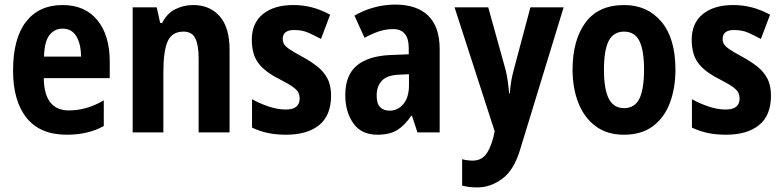

<svg xmlns="http://www.w3.org/2000/svg" viewBox="-20 -578 3413 838"><path d="M253 -556Q351 -556 405 -490Q459 -424 459 -309V-237H171Q173 -96 281 -96Q358 -96 433 -140V-28Q365 10 272 10Q155 10 96 -63.5Q37 -137 37 -270Q37 -410 93.5 -483Q150 -556 253 -556ZM253 -453Q218 -453 196 -425Q174 -397 172 -331H334Q333 -387 313 -420Q293 -453 253 -453Z M823 -556Q896 -556 939 -507Q982 -458 982 -360V0H847V-323Q847 -381 832.5 -410.5Q818 -440 781 -440Q731 -440 712 -398Q693 -356 693 -262V0H559V-546H664L679 -478H688Q709 -520 745.5 -538Q782 -556 823 -556Z M1425 -161Q1425 -74 1373 -32Q1321 10 1229 10Q1185 10 1149.5 2.5Q1114 -5 1080 -21V-145Q1112 -127 1151.5 -113.5Q1191 -100 1228 -100Q1259 -100 1273.5 -112.5Q1288 -125 1288 -148Q1288 -160 1283.5 -171.5Q1279 -183 1260.5 -197Q1242 -211 1199 -233Q1137 -264 1108 -302Q1079 -340 1079 -405Q1079 -477 1127.5 -516.5Q1176 -556 1260 -556Q1302 -556 1341 -546Q1380 -536 1421 -514L1381 -408Q1351 -424 1325 -435.5Q1299 -447 1264 -447Q1214 -447 1214 -408Q1214 -396 1219.5 -386Q1225 -376 1243 -363.5Q1261 -351 1300 -330Q1335 -311 1363.5 -289Q1392 -267 1408.5 -236.5Q1425 -206 1425 -161Z M1705 -558Q1799 -558 1849 -509.5Q1899 -461 1899 -363V0H1802L1778 -73H1775Q1747 -31 1714 -10.5Q1681 10 1627 10Q1557 10 1522 -40Q1487 -90 1487 -163Q1487 -250 1537.5 -292Q1588 -334 1686 -338L1764 -341V-368Q1764 -451 1696 -451Q1665 -451 1635.5 -441.5Q1606 -432 1571 -413L1527 -510Q1567 -533 1612.5 -545.5Q1658 -558 1705 -558ZM1721 -252Q1670 -250 1647 -226Q1624 -202 1624 -161Q1624 -126 1639 -110.5Q1654 -95 1680 -95Q1717 -95 1741 -124.5Q1765 -154 1765 -205V-254Z M1964 -546H2111L2187 -272Q2193 -247 2196.5 -221.5Q2200 -196 2202 -170H2205Q2207 -196 2210.5 -219Q2214 -242 2222 -272L2295 -546H2440L2251 72Q2224 164 2172.5 202Q2121 240 2064 240Q2044 240 2028 238Q2012 236 1997 232V117Q2020 123 2043 123Q2077 123 2097.5 100Q2118 77 2133 23L2139 -5Z M2928 -274Q2928 -194 2904 -129.5Q2880 -65 2830 -27.5Q2780 10 2703 10Q2630 10 2580 -27Q2530 -64 2504.5 -128.5Q2479 -193 2479 -274Q2479 -402 2535 -479Q2591 -556 2705 -556Q2805 -556 2866.5 -483.5Q2928 -411 2928 -274ZM2616 -273Q2616 -189 2637 -147.5Q2658 -106 2704 -106Q2750 -106 2770.5 -147Q2791 -188 2791 -274Q2791 -359 2770.5 -399.5Q2750 -440 2704 -440Q2658 -440 2637 -400Q2616 -360 2616 -273Z M3345 -161Q3345 -74 3293 -32Q3241 10 3149 10Q3105 10 3069.5 2.5Q3034 -5 3000 -21V-145Q3032 -127 3071.5 -113.5Q3111 -100 3148 -100Q3179 -100 3193.5 -112.5Q3208 -125 3208 -148Q3208 -160 3203.5 -171.5Q3199 -183 3180.5 -197Q3162 -211 3119 -233Q3057 -264 3028 -302Q2999 -340 2999 -405Q2999 -477 3047.5 -516.5Q3096 -556 3180 -556Q3222 -556 3261 -546Q3300 -536 3341 -514L3301 -408Q3271 -424 3245 -435.5Q3219 -447 3184 -447Q3134 -447 3134 -408Q3134 -396 3139.5 -386Q3145 -376 3163 -363.5Q3181 -351 3220 -330Q3255 -311 3283.5 -289Q3312 -267 3328.5 -236.5Q3345 -206 3345 -161Z"/></svg>

Font: Noto Sans Kannada Condensed
Style: Bold
Weight: 700
Width: 3
Designer: Jelle Bosma - Monotype Design Team
Foundry: Monotype Imaging Inc.
Version: Version 2.005; ttfautohint (v1.8.4.7-5d5b)